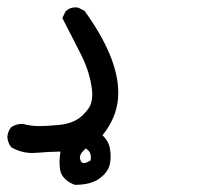

<svg xmlns="http://www.w3.org/2000/svg" viewBox="-53 -246 573 530"><path d="M111.8 213.4Q111.3 210 111.3 200.2Q111.3 190.4 113.8 172.4Q80.1 172.9 47.9 175.8Q42 176.3 35.6 176.3Q5.4 176.3 -22.5 160.2Q-31.7 147.5 -32.7 131.8Q-31.7 117.2 -22.5 105.5Q-9.8 96.2 6.3 96.2Q10.3 96.2 11.2 96.2Q32.7 102.1 55.2 102.1Q76.7 102.1 112.3 98.6Q136.2 96.2 155.3 86.4Q174.3 76.7 190.4 54.7Q201.7 39.6 201.7 14.2Q201.7 2.9 199.2 -10.3Q191.9 -54.7 167.7 -101.3Q143.6 -147.9 119.1 -196.3L128.4 -215.3L129.4 -215.8Q139.6 -225.6 155.3 -225.6Q161.6 -225.6 163.6 -224.6L180.2 -216.3Q273.4 -87.4 273.4 9.3Q273.4 19.5 272.5 29.3Q267.1 81.1 230 127.4Q246.6 143.1 250.5 164.1Q252.4 175.3 252.4 186Q252.4 196.8 250.5 206.1Q246.1 228.5 222.2 246.3Q198.2 264.2 154.3 264.2H153.3Q131.3 256.3 119.1 238.8Q113.3 230.5 111.8 213.4ZM184.1 163.6Q167.5 177.7 167.5 188.5Q167.5 193.4 170.4 199.2Q173.3 204.1 178.7 204.1Q186 204.1 197.3 196.3Q197.8 192.9 197.8 188.5Q197.8 184.1 196.5 179Q195.3 173.8 191.7 170.2Q188 166.5 184.1 163.6Z"/></svg>

Font: Bakudai
Style: Medium
Weight: 500
Version: Version 1.48